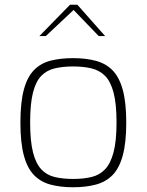

<svg xmlns="http://www.w3.org/2000/svg" viewBox="-20 -783 618 809"><path d="M288 6Q235 6 193.5 -5Q152 -16 123.5 -45Q95 -74 80.5 -128Q66 -182 66 -266Q66 -352 80.5 -405.5Q95 -459 123.5 -488Q152 -517 193.5 -527.5Q235 -538 288 -538Q341 -538 383 -527Q425 -516 453.5 -487.5Q482 -459 497 -405.5Q512 -352 512 -266Q512 -181 497 -127Q482 -73 453.5 -44.5Q425 -16 383 -5Q341 6 288 6ZM288 -29Q331 -29 365 -37Q399 -45 422.5 -69.5Q446 -94 458.5 -141.5Q471 -189 471 -267Q471 -346 458.5 -393Q446 -440 422.5 -463.5Q399 -487 365 -495Q331 -503 288 -503Q245 -503 211 -495Q177 -487 154 -463.5Q131 -440 119 -393Q107 -346 107 -267Q107 -189 119 -141.5Q131 -94 154 -69.5Q177 -45 211 -37Q245 -29 288 -29ZM146 -631 275 -763H306L423 -631H396L290 -741L173 -631Z"/></svg>

Font: Exo Thin ExtraLight
Style: Regular
Weight: 250
Version: Version 2.000